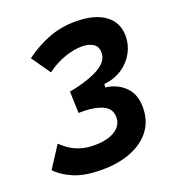

<svg xmlns="http://www.w3.org/2000/svg" viewBox="-130 -807 846 922"><g transform="rotate(-20 293.0 -346.5)"><path d="M234.9 9.8Q147.5 9.8 92 -14.2Q36.6 -38.1 6.3 -71.3L77.1 -180.7Q89.4 -169.4 110.1 -153.6Q130.9 -137.7 163.6 -125.5Q196.3 -113.3 244.1 -113.3Q284.7 -113.3 316.7 -123.8Q348.6 -134.3 367.2 -154.5Q385.7 -174.8 385.7 -204.6Q385.7 -245.1 350.1 -264.2Q314.5 -283.2 254.4 -285.2Q242.2 -285.6 233.4 -285.4Q224.6 -285.2 222.2 -285.2L219.7 -353.5L384.3 -356.4Q444.3 -349.6 484.4 -309.3Q524.4 -269 521.5 -195.8Q519 -131.3 482.7 -85.4Q446.3 -39.6 382.8 -14.9Q319.3 9.8 234.9 9.8ZM222.2 -285.2 218.3 -395.5Q229.5 -397.9 244.6 -400.9Q259.8 -403.8 285.2 -411.1Q332.5 -424.8 363.5 -440.9Q394.5 -457 409.9 -476.8Q425.3 -496.6 424.8 -521Q424.3 -553.2 400.9 -566.7Q377.4 -580.1 345.7 -580.1Q306.6 -580.1 258.5 -564Q210.4 -547.9 164.1 -513.7L96.7 -610.4Q157.2 -654.8 220.9 -679Q284.7 -703.1 356.9 -703.1Q454.6 -703.1 507.8 -664.1Q561 -625 561 -555.2Q561 -511.2 539.8 -471.9Q518.6 -432.6 479.5 -406Q440.4 -379.4 385.7 -373L381.8 -323.2Z"/></g></svg>

Font: Cascadia Code PL
Style: Italic
Weight: 400
Italic angle: -10°
Monospace: yes
Designer: Aaron Bell
Foundry: Saja Typeworks
Version: Version 2404.023